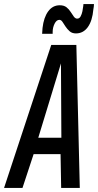

<svg xmlns="http://www.w3.org/2000/svg" viewBox="-52 -928 484 948"><path d="M-32 0 201 -706H325L342 0H250L247 -167H114L59 0ZM137 -248H251L249 -615ZM156 -761Q157 -776 158 -790Q164 -842 186 -872Q208 -902 243 -902Q264 -902 276.5 -892Q289 -882 297 -869Q305 -856 312.5 -846Q320 -836 329 -836Q340 -836 346 -847Q352 -858 355 -872.5Q358 -887 359 -898Q359 -899 359.5 -902.5Q360 -906 360 -908H412Q412 -901 411 -894.5Q410 -888 409 -882Q404 -825 381.5 -794Q359 -763 323 -763Q304 -763 292 -773.5Q280 -784 271.5 -797Q263 -810 256.5 -820Q250 -830 241 -830Q227 -830 217.5 -811Q208 -792 208 -770Q208 -767 208 -764.5Q208 -762 208 -761Z"/></svg>

Font: Georama Condensed Medium
Style: Italic
Weight: 500
Width: 3
Italic angle: -9°
Designer: Jean-Baptiste Levee
Foundry: Production Type
Version: Version 1.000